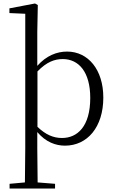

<svg xmlns="http://www.w3.org/2000/svg" viewBox="-20 -822 663 1102"><path d="M35 260H296V233L196 225L194 30V-64C243 -6 300 14 353 14C481 14 573 -92 573 -262C573 -422 486 -526 365 -526C307 -526 246 -503 194 -444V-639L197 -793L181 -802L34 -774V-747L125 -743V30L123 225L35 233ZM195 -412C248 -467 294 -483 340 -483C432 -483 498 -409 498 -260C498 -96 424 -30 336 -30C286 -30 242 -49 195 -94Z"/></svg>

Font: Source Han Serif CN Light
Style: Regular
Weight: 300
Designer: Ryoko NISHIZUKA 西塚涼子 (kana & ideographs); Frank Grießhammer (Latin, Greek & Cyrillic); Wenlong ZHANG 张文龙 (bopomofo); San
Foundry: Adobe
Version: Version 2.003;hotconv 1.1.1;makeotfexe 2.6.0